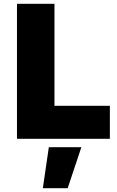

<svg xmlns="http://www.w3.org/2000/svg" viewBox="-20 -723 607 1000"><path d="M68.4 -703.1V0H552.2V-171.9H263.7V-703.1ZM203.1 257.3H332.5L403.8 43.5H234.4Z"/></svg>

Font: Wand UI Pro Black
Style: Regular
Weight: 900
Designer: Andreas Faust
Version: Version 1.003;FEAKit 1.0